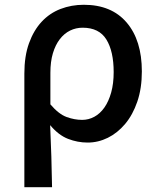

<svg xmlns="http://www.w3.org/2000/svg" viewBox="-20 -584 664 804"><path d="M82 -276Q82 -349 101.5 -403Q121 -457 154.5 -493Q188 -529 233.5 -546.5Q279 -564 331 -564Q447 -564 510.5 -489.5Q574 -415 574 -285Q574 -214 555 -158.5Q536 -103 504 -65Q472 -27 431.5 -7Q391 13 347 13Q305 13 265 -2.5Q225 -18 190 -60Q193 11 195 71Q197 131 198 200H82ZM324 -82Q351 -82 375 -95Q399 -108 417 -133.5Q435 -159 445.5 -196.5Q456 -234 456 -282Q456 -369 425.5 -418.5Q395 -468 326 -468Q298 -468 273.5 -456Q249 -444 230.5 -420Q212 -396 201.5 -361Q191 -326 191 -279V-147Q226 -106 259 -94Q292 -82 324 -82Z"/></svg>

Font: Kinto Sans Med
Style: Regular
Weight: 500
Designer: Authors: Ryoko NISHIZUKA  (kana & ideographs); Paul D. Hunt (Latin, Greek & Cyrillic); Wenlong ZHANG  (bopomofo); Sandol
Foundry: Adobe Systems Incorporated, ookami Inc.
Version: Version 0.001